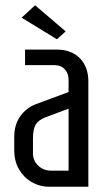

<svg xmlns="http://www.w3.org/2000/svg" viewBox="-20 -708 405 728"><path d="M196 -559 62 -641 113 -688 229 -589ZM34 -137V-189Q34 -236 57.5 -268Q81 -300 116 -313L240 -359V-406Q240 -430 225.5 -445.5Q211 -461 188 -461H75V-520H195Q250 -520 282.5 -487.5Q315 -455 315 -399V0H166Q130 0 99.5 -18Q69 -36 51.5 -67Q34 -98 34 -137ZM240 -61V-296L152 -263Q126 -253 115.5 -236Q105 -219 105 -182V-126Q105 -99 125 -80Q145 -61 173 -61Z"/></svg>

Font: Homenaje
Style: Regular
Weight: 400
Designer: Constanza Artigas Preller, Agustina Mingote
Foundry: Constanza Artigas Preller, Agustina Mingote
Version: Version 1.100